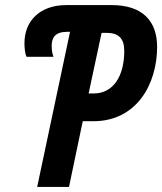

<svg xmlns="http://www.w3.org/2000/svg" viewBox="-20 -734 637 754"><path d="M126 0H251L305 -258H347C516 -258 597 -403 597 -550C597 -649 542 -714 419 -714H240C138 -714 76 -653 76 -564C76 -542 79 -522 84 -511H190C185 -523 183 -540 183 -554C183 -588 198 -609 244 -609H255ZM348 -367H328L379 -605H398C445 -605 468 -584 468 -534C468 -435 425 -367 348 -367Z"/></svg>

Font: Noto Sans ExtraCondensed
Style: Bold Italic
Weight: 700
Width: 2
Italic angle: -12°
Designer: Monotype Design Team
Foundry: Monotype Imaging Inc.
Version: Version 2.013